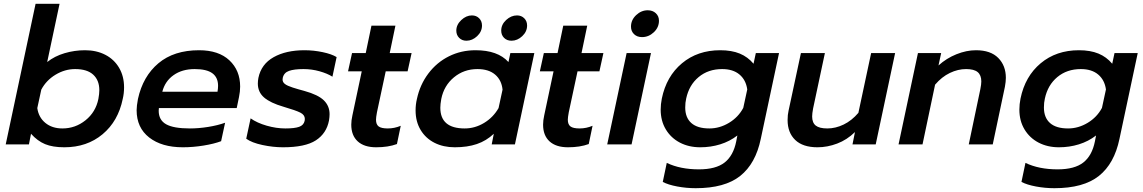

<svg xmlns="http://www.w3.org/2000/svg" viewBox="-20 -759 6007 1009"><path d="M143 -56 132 0H10L167 -739H293L228 -433Q267 -464 319.5 -479.5Q372 -495 427 -495Q487 -495 533.5 -471Q580 -447 606 -402.5Q632 -358 632 -300Q632 -268 625 -239Q601 -122 519 -53.5Q437 15 318 15Q257 15 217 -1.5Q177 -18 143 -56ZM497 -239Q502 -266 502 -285Q502 -337 470 -366.5Q438 -396 375 -396Q321 -396 272 -366.5Q223 -337 197 -288L176 -191Q183 -142 218.5 -113Q254 -84 308 -84Q376 -84 429.5 -127Q483 -170 497 -239Z M698 -180Q698 -202 705 -239Q731 -358 812.5 -426.5Q894 -495 1026 -495Q1129 -495 1185.5 -442Q1242 -389 1242 -304Q1242 -278 1236 -249L1224 -191H815L814 -177Q814 -128 853 -106Q892 -84 978 -84Q1024 -84 1074 -92Q1124 -100 1163 -114L1142 -17Q1105 -3 1049.5 6Q994 15 941 15Q830 15 764 -36.5Q698 -88 698 -180ZM1123 -277Q1126 -294 1126 -308Q1126 -352 1096 -374Q1066 -396 1003 -396Q937 -396 892 -364Q847 -332 833 -277Z M1274 -30 1297 -137Q1331 -113 1381.5 -98.5Q1432 -84 1480 -84Q1528 -84 1552 -92.5Q1576 -101 1581 -124Q1582 -128 1582 -134Q1582 -155 1558.5 -167Q1535 -179 1470 -198Q1401 -218 1368 -246.5Q1335 -275 1335 -320Q1335 -334 1338 -350Q1353 -422 1418 -458.5Q1483 -495 1580 -495Q1628 -495 1675.5 -485Q1723 -475 1749 -459L1727 -356Q1700 -373 1659 -384.5Q1618 -396 1575 -396Q1526 -396 1499 -386.5Q1472 -377 1466 -350Q1465 -347 1465 -341Q1465 -327 1477.5 -317.5Q1490 -308 1518 -299Q1546 -290 1580 -281Q1652 -261 1682 -231.5Q1712 -202 1712 -159Q1712 -144 1709 -126Q1696 -58 1640 -21.5Q1584 15 1467 15Q1415 15 1359 3Q1303 -9 1274 -30Z M1826 -104Q1826 -126 1832 -153L1881 -384H1809L1830 -480H1902L1932 -624H2058L2028 -480H2143L2122 -384H2007L1961 -169Q1956 -142 1956 -130Q1956 -105 1970 -94.5Q1984 -84 2018 -84Q2053 -84 2086 -98L2066 -2Q2020 15 1957 15Q1894 15 1860 -16Q1826 -47 1826 -104Z M2378 -598Q2378 -629 2404 -653.5Q2430 -678 2460 -678Q2483 -678 2498 -663Q2513 -648 2513 -625Q2513 -593 2487.5 -569Q2462 -545 2431 -545Q2408 -545 2393 -560Q2378 -575 2378 -598ZM2614 -598Q2614 -630 2640 -654Q2666 -678 2697 -678Q2720 -678 2735 -663Q2750 -648 2750 -625Q2750 -593 2724.5 -569Q2699 -545 2668 -545Q2644 -545 2629 -560Q2614 -575 2614 -598ZM2164 -179Q2164 -210 2171 -239Q2187 -314 2231 -372.5Q2275 -431 2339 -463Q2403 -495 2479 -495Q2596 -495 2652 -433L2662 -480H2788L2686 0H2564L2575 -56Q2536 -19 2486 -2Q2436 15 2370 15Q2310 15 2263.5 -8.5Q2217 -32 2190.5 -76Q2164 -120 2164 -179ZM2600 -191 2621 -288Q2616 -338 2582 -367Q2548 -396 2489 -396Q2418 -396 2365.5 -352.5Q2313 -309 2299 -239Q2294 -211 2294 -193Q2294 -84 2422 -84Q2476 -84 2524 -113Q2572 -142 2600 -191Z M2834 -104Q2834 -126 2840 -153L2889 -384H2817L2838 -480H2910L2940 -624H3066L3036 -480H3151L3130 -384H3015L2969 -169Q2964 -142 2964 -130Q2964 -105 2978 -94.5Q2992 -84 3026 -84Q3061 -84 3094 -98L3074 -2Q3028 15 2965 15Q2902 15 2868 -16Q2834 -47 2834 -104Z M3296 -619Q3296 -654 3323 -679.5Q3350 -705 3384 -705Q3410 -705 3426.5 -689.5Q3443 -674 3443 -650Q3443 -615 3416 -589.5Q3389 -564 3354 -564Q3328 -564 3312 -579.5Q3296 -595 3296 -619ZM3273 -480H3401L3299 0H3171Z M3463 197 3484 97Q3555 131 3653 131Q3742 131 3788 95Q3834 59 3849 -16L3855 -47Q3815 -16 3765 -0.5Q3715 15 3660 15Q3600 15 3553 -9.5Q3506 -34 3479 -79Q3452 -124 3452 -183Q3452 -211 3458 -241Q3482 -358 3564 -426.5Q3646 -495 3765 -495Q3825 -495 3867.5 -477.5Q3910 -460 3940 -424L3952 -480H4074L3978 -29Q3951 101 3870 165.5Q3789 230 3636 230Q3587 230 3539 221Q3491 212 3463 197ZM3886 -192 3907 -289Q3900 -339 3866 -367.5Q3832 -396 3775 -396Q3702 -396 3651.5 -354Q3601 -312 3586 -241Q3581 -220 3581 -194Q3581 -141 3613 -112.5Q3645 -84 3708 -84Q3762 -84 3811 -113.5Q3860 -143 3886 -192Z M4119 -128Q4119 -156 4124 -177L4189 -480H4315L4253 -189Q4248 -162 4248 -147Q4248 -114 4267 -99Q4286 -84 4328 -84Q4371 -84 4413.5 -104.5Q4456 -125 4491 -166L4558 -480H4684L4582 0H4460L4473 -65Q4431 -24 4379.5 -4.5Q4328 15 4276 15Q4199 15 4159 -23.5Q4119 -62 4119 -128Z M4804 -480H4926L4912 -415Q4954 -453 5006.5 -474Q5059 -495 5109 -495Q5186 -495 5226 -454.5Q5266 -414 5266 -350Q5266 -330 5261 -303L5197 0H5071L5132 -291Q5137 -316 5137 -331Q5137 -364 5118 -380Q5099 -396 5057 -396Q5014 -396 4971.5 -375.5Q4929 -355 4894 -314L4828 0H4702Z M5348 197 5369 97Q5440 131 5538 131Q5627 131 5673 95Q5719 59 5734 -16L5740 -47Q5700 -16 5650 -0.5Q5600 15 5545 15Q5485 15 5438 -9.5Q5391 -34 5364 -79Q5337 -124 5337 -183Q5337 -211 5343 -241Q5367 -358 5449 -426.5Q5531 -495 5650 -495Q5710 -495 5752.5 -477.5Q5795 -460 5825 -424L5837 -480H5959L5863 -29Q5836 101 5755 165.5Q5674 230 5521 230Q5472 230 5424 221Q5376 212 5348 197ZM5771 -192 5792 -289Q5785 -339 5751 -367.5Q5717 -396 5660 -396Q5587 -396 5536.5 -354Q5486 -312 5471 -241Q5466 -220 5466 -194Q5466 -141 5498 -112.5Q5530 -84 5593 -84Q5647 -84 5696 -113.5Q5745 -143 5771 -192Z"/></svg>

Font: Prompt Medium
Style: Italic
Weight: 500
Italic angle: -12°
Designer: Katatrad Team
Foundry: CadsonDemak
Version: Version 1.001